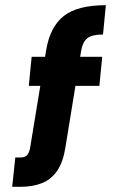

<svg xmlns="http://www.w3.org/2000/svg" viewBox="-20 -720 452 740"><path d="M102 -501H374L363 -389H91ZM158 -527Q173 -617 226 -658.5Q279 -700 388 -700L377 -587Q335 -587 317 -573Q299 -559 293 -526L232 -151Q223 -95 200.5 -62Q178 -29 142.5 -14.5Q107 0 58 0H27L39 -113H59Q77 -113 85.5 -123.5Q94 -134 97 -156Z"/></svg>

Font: Albert Sans
Style: Bold
Weight: 700
Designer: Andreas Rasmussen
Foundry: a.Foundry
Version: Version 1.025